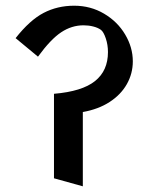

<svg xmlns="http://www.w3.org/2000/svg" viewBox="-20 -611 578 679"><path d="M272.9 47.9 170.9 19.5V-279.3Q270 -287.6 315.9 -324.2Q361.8 -360.8 361.8 -426.8Q361.8 -452.6 354 -475.6Q346.2 -498.5 336.9 -505.4Q326.2 -513.2 309.8 -517.3Q293.5 -521.5 275.4 -521.5Q233.4 -521.5 196.3 -496.8Q159.2 -472.2 114.3 -410.6L35.2 -476.1Q85.4 -540 134.3 -565.4Q183.1 -590.8 242.2 -590.8Q300.3 -590.8 347.9 -562.7Q395.5 -534.7 422.6 -489Q449.7 -443.4 449.7 -394Q449.7 -351.1 428.7 -313.7Q407.7 -276.4 367.9 -250.5Q328.1 -224.6 272.9 -214.8Z"/></svg>

Font: Vesper Libre Medium
Style: Regular
Weight: 500
Designer: Robert Keller & Kimya Gandhi
Foundry: Mota Italic
Version: Version 1.058